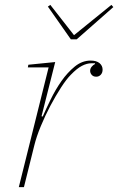

<svg xmlns="http://www.w3.org/2000/svg" viewBox="-20 -766 484 786"><path d="M179 -490H94L96 -501L206 -512L150 -290L155 -289Q168 -319 187.5 -359Q207 -399 231.5 -434Q256 -469 286 -493.5Q316 -518 351 -518Q375 -518 387.5 -507.5Q400 -497 400 -481Q400 -468 392.5 -460Q385 -452 374 -452Q362 -452 355.5 -459.5Q349 -467 349 -476Q349 -485 355 -492.5Q361 -500 369 -504V-507H354Q336 -507 315.5 -496.5Q295 -486 270 -460Q252 -442 230 -408Q208 -374 186.5 -333.5Q165 -293 147 -249.5Q129 -206 120 -169L78 0H57ZM176 -739 186 -746 283 -622 436 -746 444 -737 294 -605H270Z"/></svg>

Font: IBM Plex Serif Thin
Style: Italic
Weight: 100
Italic angle: -14°
Designer: Mike Abbink, Paul van der Laan, Pieter van Rosmalen
Foundry: Bold Monday
Version: Version 3.001